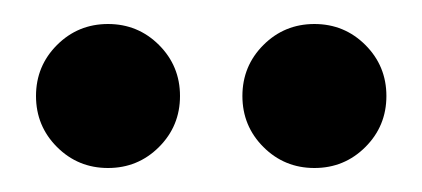

<svg xmlns="http://www.w3.org/2000/svg" viewBox="-20 -760 352 160"><path d="M70 -620Q45 -620 27.5 -637.5Q10 -655 10 -680Q10 -705 27.5 -722.5Q45 -740 70 -740Q95 -740 112.5 -722.5Q130 -705 130 -680Q130 -655 112.5 -637.5Q95 -620 70 -620ZM242 -620Q217 -620 199.5 -637.5Q182 -655 182 -680Q182 -705 199.5 -722.5Q217 -740 242 -740Q267 -740 284.5 -722.5Q302 -705 302 -680Q302 -655 284.5 -637.5Q267 -620 242 -620Z"/></svg>

Font: MSTAGE Medium
Style: Regular
Weight: 500
Designer: Ninad Kale (Devanagari), Jonny Pinhorn (Latin)
Foundry: Indian Type Foundry
Version: 4.004